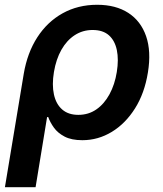

<svg xmlns="http://www.w3.org/2000/svg" viewBox="-34 -568 671 792"><path d="M-13.7 204.1 64 -263.7Q78.6 -350.1 119.9 -414.1Q161.1 -478 224.4 -513.2Q287.6 -548.3 366.7 -548.3Q443.4 -548.3 495.1 -514.9Q546.9 -481.4 568.6 -418.9Q590.3 -356.4 576.2 -269.5Q562.5 -183.6 522.9 -120.8Q483.4 -58.1 427 -23.9Q370.6 10.3 305.7 10.3Q260.7 10.3 232.4 -4.6Q204.1 -19.5 188.5 -41.3Q172.9 -63 165 -85H160.2L112.8 204.1ZM289.1 -94.2Q331.1 -94.2 363.5 -116.7Q396 -139.2 417.7 -179.2Q439.5 -219.2 447.8 -271Q456.1 -322.3 448 -361.3Q439.9 -400.4 415.3 -422.4Q390.6 -444.3 348.1 -444.3Q307.1 -444.3 274.2 -422.9Q241.2 -401.4 219.2 -362.5Q197.3 -323.7 188.5 -271Q179.7 -218.3 188.5 -178.2Q197.3 -138.2 222.7 -116.2Q248 -94.2 289.1 -94.2Z"/></svg>

Font: Inter 17pt SemiBold
Style: Italic
Weight: 600
Italic angle: -9.3988°
Version: Version 4.001;git-66647c0bb